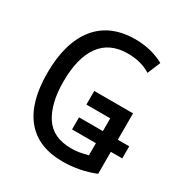

<svg xmlns="http://www.w3.org/2000/svg" viewBox="-171 -852 941 990"><g transform="rotate(30 300.0 -357.0)"><path d="M599 -158H531V-27Q439 10 340 10Q194 10 119 -81Q44 -172 44 -346Q44 -527 123 -625.5Q202 -724 352 -724Q447 -724 523 -682L491 -605Q434 -641 355 -641Q247 -641 192.5 -566Q138 -491 138 -350Q138 -221 186.5 -146Q235 -71 344 -71Q372 -71 393.5 -75Q415 -79 442 -86V-158H300V-230H442V-306H300V-387H531V-230H599Z"/></g></svg>

Font: Noto Sans Mono UI
Style: Regular
Weight: 400
Monospace: yes
Designer: Monotype Design team
Foundry: Monotype Imaging Inc.
Version: Version 1.000